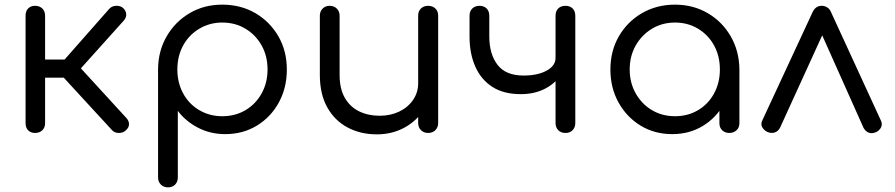

<svg xmlns="http://www.w3.org/2000/svg" viewBox="-20 -572 3849 826"><path d="M521 -11Q510 0 491.5 0Q473 0 462 -12L221 -274L450 -534Q461 -546 479 -547Q497 -548 509 -538Q522 -526 523 -511.5Q524 -497 513 -484L328 -278L524 -64Q535 -52 535 -37.5Q535 -23 521 -11ZM131 0Q112 0 101 -11.5Q90 -23 90 -42V-504Q90 -524 101 -535.5Q112 -547 131 -547Q150 -547 162 -535.5Q174 -524 174 -504V-316H298V-238H174V-42Q174 -23 162 -11.5Q150 0 131 0Z M703 234Q684 234 672 222Q660 210 660 191V-276Q661 -354 697.5 -416.5Q734 -479 796 -515.5Q858 -552 936 -552Q1016 -552 1078.5 -515.5Q1141 -479 1177.5 -416Q1214 -353 1214 -273Q1214 -194 1179.5 -131Q1145 -68 1085 -31.5Q1025 5 949 5Q885 5 832 -22.5Q779 -50 745 -95V191Q745 210 733.5 222Q722 234 703 234ZM936 -72Q992 -72 1036 -98Q1080 -124 1105.5 -170Q1131 -216 1131 -273Q1131 -331 1105.5 -376.5Q1080 -422 1036 -448.5Q992 -475 936 -475Q882 -475 837.5 -448.5Q793 -422 768 -376.5Q743 -331 743 -273Q743 -216 768 -170Q793 -124 837.5 -98Q882 -72 936 -72Z M1601 6Q1531 6 1475.5 -23.5Q1420 -53 1388 -110Q1356 -167 1356 -250V-505Q1356 -523 1368 -535Q1380 -547 1398 -547Q1417 -547 1429 -535Q1441 -523 1441 -505V-250Q1441 -190 1463.5 -151Q1486 -112 1525 -93Q1564 -74 1613 -74Q1660 -74 1697.5 -92Q1735 -110 1757 -142Q1779 -174 1779 -214H1837Q1835 -151 1804 -101.5Q1773 -52 1720 -23Q1667 6 1601 6ZM1822 0Q1803 0 1791 -12Q1779 -24 1779 -43V-505Q1779 -524 1791 -535.5Q1803 -547 1822 -547Q1841 -547 1853 -535.5Q1865 -524 1865 -505V-43Q1865 -24 1853 -12Q1841 0 1822 0Z M2220 -167Q2147 -167 2098.5 -198Q2050 -229 2025 -285Q2000 -341 2000 -415V-504Q2000 -524 2012 -535.5Q2024 -547 2043 -547Q2062 -547 2073.5 -535.5Q2085 -524 2085 -504V-415Q2085 -339 2120.5 -293Q2156 -247 2232 -247Q2293 -247 2331.5 -268Q2370 -289 2370 -323H2413Q2413 -278 2387.5 -243Q2362 -208 2319 -187.5Q2276 -167 2220 -167ZM2413 0Q2393 0 2381.5 -12Q2370 -24 2370 -43V-504Q2370 -524 2381.5 -535.5Q2393 -547 2413 -547Q2432 -547 2443.5 -535.5Q2455 -524 2455 -504V-43Q2455 -24 2443.5 -12Q2432 0 2413 0Z M2872 5Q2796 5 2736 -31.5Q2676 -68 2641 -131Q2606 -194 2606 -273Q2606 -353 2642.5 -416Q2679 -479 2742 -515.5Q2805 -552 2884 -552Q2962 -552 3024.5 -515.5Q3087 -479 3123.5 -416Q3160 -353 3161 -273L3127 -257Q3127 -183 3093.5 -123.5Q3060 -64 3002.5 -29.5Q2945 5 2872 5ZM2884 -72Q2939 -72 2983 -98Q3027 -124 3052 -170Q3077 -216 3077 -273Q3077 -331 3052 -376.5Q3027 -422 2983 -448.5Q2939 -475 2884 -475Q2829 -475 2785 -448.5Q2741 -422 2715 -376.5Q2689 -331 2689 -273Q2689 -216 2715 -170Q2741 -124 2785 -98Q2829 -72 2884 -72ZM3118 0Q3099 0 3087 -11.5Q3075 -23 3075 -42V-207L3094 -295L3161 -273V-42Q3161 -23 3148.5 -11.5Q3136 0 3118 0Z M3515 -547Q3528 -547 3539 -540Q3550 -533 3556 -518L3769 -55Q3777 -39 3771 -25.5Q3765 -12 3750 -4Q3732 4 3718 -1Q3704 -6 3695 -22L3494 -472H3541L3336 -23Q3328 -7 3312.5 -2Q3297 3 3280 -5Q3265 -13 3258.5 -26Q3252 -39 3260 -55L3475 -518Q3488 -547 3515 -547Z"/></svg>

Font: Comfortaa Medium
Style: Regular
Weight: 500
Designer: Johan Aakerlund
Foundry: Johan Aakerlund
Version: Version 3.104; ttfautohint (v1.8.1.43-b0c9)